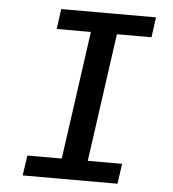

<svg xmlns="http://www.w3.org/2000/svg" viewBox="-50 -733 701 779"><g transform="rotate(5 300.0 -343.0)"><path d="M71 0 83 -82H223L296 -604H157L168 -686H554L543 -604H402L329 -82H469L457 0Z"/></g></svg>

Font: Chivo Mono
Style: Italic
Weight: 400
Italic angle: -8.05°
Monospace: yes
Version: Version 1.008